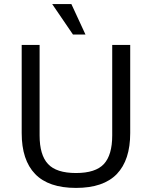

<svg xmlns="http://www.w3.org/2000/svg" viewBox="-20 -910 744 940"><path d="M352 10Q217.7 10 152 -58.1Q86.2 -126.3 86.2 -258.4V-690H173.9V-246.8Q173.9 -151.3 215 -107.1Q256.1 -62.9 352 -62.9Q447.9 -62.9 488.7 -107.1Q529.4 -151.3 529.4 -246.8V-690H617.5V-258.4Q617.5 -126.3 552 -58.1Q486.6 10 352 10ZM337.1 -741.1 235.6 -890H329.5L398.4 -741.1Z"/></svg>

Font: Mozilla Text ExtraLight
Style: Regular
Weight: 200
Designer: Studio DRAMA
Foundry: Studio DRAMA
Version: Version 1.000